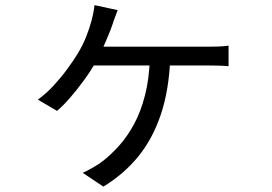

<svg xmlns="http://www.w3.org/2000/svg" viewBox="-20 -632 1040 734"><path d="M429.9 -593.3Q424.7 -579 419.7 -566.4Q414.7 -553.8 411 -541Q403.8 -519.9 392.8 -493.6Q381.9 -467.2 370 -441.5Q358.2 -415.8 347.2 -396.8Q329.2 -364.2 302.8 -327.7Q276.4 -291.2 249 -259.6Q221.6 -227.9 198 -208.1L124.7 -251.1Q156.5 -274 184.6 -304.5Q212.7 -334.9 236.3 -367Q259.9 -399 276.1 -425.4Q295.9 -457.8 309.1 -490.9Q322.3 -524 330 -553.2Q333.6 -567.1 336.7 -582.7Q339.8 -598.3 341.2 -612.4ZM329.9 -453.5Q342.8 -453.5 378 -453.5Q413.2 -453.5 460.6 -453.5Q508.1 -453.5 559.2 -453.5Q610.4 -453.5 656.4 -453.5Q702.5 -453.5 734.7 -453.5Q766.9 -453.5 775.6 -453.5Q792 -453.5 813.9 -454.1Q835.8 -454.8 853.8 -457.6V-378.9Q834.2 -380.7 812.4 -381.2Q790.6 -381.7 775.6 -381.7Q766.9 -381.7 734.7 -381.7Q702.5 -381.7 655.9 -381.7Q609.4 -381.7 557.7 -381.7Q506.1 -381.7 458.1 -381.7Q410.2 -381.7 373.8 -381.7Q337.4 -381.7 322.5 -381.7ZM631 -412.5Q626.4 -288.4 595 -194.7Q563.6 -101 508.3 -33.4Q452.9 34.3 375.1 81.4L296.2 28.7Q311.9 22 335.9 8.2Q360 -5.6 374.5 -17.3Q405.6 -41.8 436.3 -76.2Q466.9 -110.6 492.5 -157.5Q518.1 -204.5 534.3 -267.7Q550.6 -330.9 553 -412.5Z"/></svg>

Font: Noto Sans SC Thin
Style: Regular
Weight: 100
Designer: Ryoko NISHIZUKA 西塚涼子 (kana, bopomofo & ideographs); Paul D. Hunt (Latin, Greek & Cyrillic); Sandoll Communications 산돌커뮤니
Foundry: Adobe
Version: Version 2.004-H2;hotconv 1.0.118;makeotfexe 2.5.65603